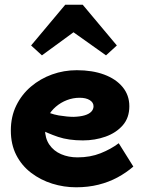

<svg xmlns="http://www.w3.org/2000/svg" viewBox="-20 -781 609 815"><path d="M303 14Q251 14 201.5 -1.5Q152 -17 112 -47.5Q72 -78 49 -123Q26 -168 26 -227Q26 -286 49 -333Q72 -380 111.5 -413.5Q151 -447 201 -465Q251 -483 306 -483Q372 -483 422 -464.5Q472 -446 500.5 -411.5Q529 -377 529 -330Q529 -281 501 -249Q473 -217 428 -201Q383 -185 332 -185Q271 -185 226.5 -200Q182 -215 138 -238V-323Q193 -297 229.5 -291Q266 -285 293 -285Q321 -286 339.5 -291.5Q358 -297 367.5 -307Q377 -317 377 -330Q377 -346 361 -356Q345 -366 318 -366Q290 -366 264 -356Q238 -346 217 -328Q196 -310 183.5 -286Q171 -262 171 -233Q171 -194 189.5 -167Q208 -140 239.5 -126.5Q271 -113 309 -113Q363 -113 407 -130.5Q451 -148 484 -173L546 -74Q516 -48 479 -28Q442 -8 398 3Q354 14 303 14ZM158 -546 112 -588 257 -761H331L476 -588L430 -546L292 -644Z"/></svg>

Font: BioRhyme ExtraBold ExtraBold
Style: Regular
Weight: 800
Version: Version 1.600;gftools[0.9.33]